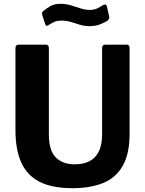

<svg xmlns="http://www.w3.org/2000/svg" viewBox="-20 -976 761 1006"><path d="M659 -275Q659 -170 623 -107Q587 -44 520 -17Q453 10 360 10Q251 10 185.5 -24.5Q120 -59 90.5 -126.5Q61 -194 61 -293V-722Q61 -742 77 -742H221Q236 -742 236 -724V-271Q236 -189 271.5 -152Q307 -115 373 -115Q415 -115 447 -130.5Q479 -146 497 -181Q515 -216 515 -274V-723Q515 -742 530 -742H644Q659 -742 659 -724V-275ZM541 -866Q526 -857 503 -848Q480 -839 450 -839Q422 -839 398 -846.5Q374 -854 351.5 -861Q329 -868 302 -868Q281 -868 266.5 -862Q252 -856 235 -845Q228 -840 223.5 -841Q219 -842 216 -852L202 -895Q200 -902 200 -907Q200 -912 208 -919Q226 -934 246 -945Q266 -956 297 -956Q326 -956 352 -948Q378 -940 402.5 -932Q427 -924 450 -924Q472 -924 489 -932Q506 -940 519 -949Q526 -953 532 -952Q538 -951 540 -942L552 -890Q556 -877 541 -866Z"/></svg>

Font: Libre Franklin
Style: Bold
Weight: 700
Designer: Pablo Impallari, Rodrigo Fuenzalida, Nhung Nguyen
Foundry: Impallari Type
Version: Version 3.000